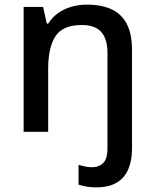

<svg xmlns="http://www.w3.org/2000/svg" viewBox="-20 -569 667 829"><path d="M396 240Q372 240 352.5 236.5Q333 233 319 228V143Q334 147 347.5 150Q361 153 379 153Q406 153 425 135.5Q444 118 444 69V-340Q444 -401 417 -431Q390 -461 334 -461Q251 -461 219.5 -412.5Q188 -364 188 -272V0H82V-539H166L182 -467H188Q206 -495 231.5 -513Q257 -531 289 -540Q321 -549 355 -549Q419 -549 462.5 -528.5Q506 -508 528 -464.5Q550 -421 550 -352V74Q550 124 534 161.5Q518 199 484 219.5Q450 240 396 240Z"/></svg>

Font: Noto Sans Symbols Medium
Style: Regular
Weight: 500
Version: Version 2.002